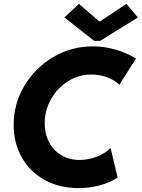

<svg xmlns="http://www.w3.org/2000/svg" viewBox="-20 -968 735 996"><path d="M50.8 -320.8Q50.8 -428.7 106.2 -522.5Q161.6 -616.2 255.9 -671.9Q350.1 -727.5 461.4 -727.5Q520.5 -727.5 578.6 -710.9Q636.7 -694.3 685.5 -664.6L599.1 -528.3Q573.2 -553.2 534.9 -567.4Q496.6 -581.5 454.6 -581.5Q388.2 -581.5 332.3 -546.1Q276.4 -510.7 244.1 -452.4Q211.9 -394 211.9 -328.6Q211.9 -272.9 234.9 -229.7Q257.8 -186.5 299.1 -162.4Q340.3 -138.2 392.6 -138.2Q437 -138.2 481.2 -154.8Q525.4 -171.4 553.7 -200.7L590.3 -46.4Q547.9 -20 496.1 -6.1Q444.3 7.8 388.2 7.8Q287.6 7.8 210.9 -34.9Q134.3 -77.6 92.5 -152.3Q50.8 -227.1 50.8 -320.8ZM314 -877.4 389.6 -947.8 494.6 -857.4H499.5L635.7 -947.8L695.3 -877.4L499 -755.9H468.8Z"/></svg>

Font: Reddit Sans Fudge ExBold Italic
Style: Regular
Weight: 800
Italic angle: -11.25°
Designer: Stephen Hutchings
Version: Version 1.013